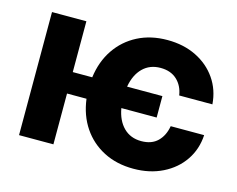

<svg xmlns="http://www.w3.org/2000/svg" viewBox="-81 -646 961 777"><g transform="rotate(15 400.0 -257.5)"><path d="M570.3 -302.7V-212.9H422.4Q431.2 -162.1 460.2 -133.3Q489.3 -104.5 534.2 -104.5Q577.6 -104.5 602.5 -128.9Q627.4 -153.3 634.3 -193.8H774.4Q771 -134.3 739.5 -87.9Q708 -41.5 654.3 -14.9Q600.6 11.7 532.2 11.7Q461.9 11.7 407.5 -16.4Q353 -44.4 319.1 -94.7Q285.2 -145 276.4 -212.9H194.8V0H50.8V-515.6H194.8V-302.7H276.4Q285.2 -370.1 319.3 -420.7Q353.5 -471.2 408 -499.3Q462.4 -527.3 532.2 -527.3Q600.1 -527.3 653.1 -501.2Q706.1 -475.1 738 -429Q770 -382.8 774.4 -322.8H635.3Q629.4 -362.3 603.3 -386.7Q577.1 -411.1 534.2 -411.1Q489.3 -411.1 460.2 -382.3Q431.2 -353.5 422.4 -302.7Z"/></g></svg>

Font: Inter Display
Style: Bold
Weight: 700
Designer: Rasmus Andersson
Foundry: rsms
Version: Version 4.001;git-9221beed3